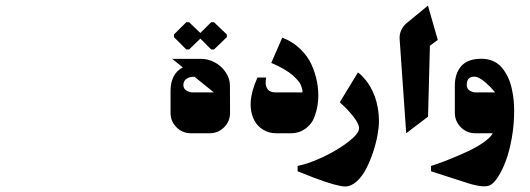

<svg xmlns="http://www.w3.org/2000/svg" viewBox="-570 -474 1886 683"><path d="M102.7 -298 142.7 -336.7 181.3 -298H191.3L237 -342V-351.3L191.3 -395H181.3L142.7 -356.7L102.7 -395H92.7L48.7 -351.3V-342L92.7 -298ZM82.3 -171.7Q82.3 -185.3 92.7 -193.2Q103 -201 121.7 -201L190.7 -145.3H116Q104 -145.3 93.2 -151.8Q82.3 -158.3 82.3 -171.7ZM109 0H176Q206 0 227.2 -21.2Q248.3 -42.3 248.3 -72.3L248 -169.3Q248 -194.7 232.8 -217Q217.7 -239.3 194 -252Q170.3 -264.7 145.3 -264.7H42.3L80.3 -234.3Q58 -222.7 47.3 -201.2Q36.7 -179.7 36.7 -151.7V-72.3Q36.7 -42.3 57.8 -21.2Q79 0 109 0Z M411.7 0H465.7Q495.7 0 519.2 -18.3Q542.7 -36.7 550.7 -64.7Q559.7 -89 561.8 -119.3Q564 -149.7 557.7 -182.8Q551.3 -216 537.3 -246Q523.3 -276 496.5 -301.3Q469.7 -326.7 434 -340L395 -250.3Q420 -239.7 439.7 -228.2Q459.3 -216.7 470.7 -206.7Q482 -196.7 490 -187.2Q498 -177.7 500.8 -170.2Q503.7 -162.7 505 -157Q506.3 -151.3 506 -148.3L505.7 -145.3H409.7Q400 -145.3 393 -148.3Q386 -151.3 382.5 -155.8Q379 -160.3 377.2 -166.3Q375.3 -172.3 375 -177.3Q374.7 -182.3 375.3 -187.8Q376 -193.3 376.3 -195.3Q376.7 -197.3 377 -198.3H346Q303.3 -105 335.3 -44.7Q346.3 -24.3 366.7 -12.2Q387 0 411.7 0Z M657.7 189.3Q678.7 189.3 698.3 171.8Q718 154.3 732 127.3Q746 100.3 756.7 68.7Q767.3 37 772.7 8Q778 -21 778 -42Q778 -67.3 773.8 -90.7Q769.7 -114 763.2 -131Q756.7 -148 748.7 -162.7Q740.7 -177.3 732.7 -187Q724.7 -196.7 718.2 -203.5Q711.7 -210.3 707.3 -213.3L703.3 -216.3L638.7 -110.3Q638.7 -110.3 660.3 -89.7Q707.3 -41.3 707.3 -17.7Q707.3 0.7 670.3 29.7Q633.3 58.7 581.3 83.5Q529.3 108.3 488.7 116.3V135.3Q488.7 135.3 548 158.7Q630 189.3 657.7 189.3ZM-550.3 -9Z M875 0 952.7 -59 959.3 -311.3 987.3 -332 952.3 -454 876 -391.3Q863.3 -380.7 856.8 -365.5Q850.3 -350.3 851.7 -334Z M1117.3 -201.3Q1125.7 -201.3 1136.2 -195.5Q1146.7 -189.7 1156 -181.5Q1165.3 -173.3 1173.5 -165.2Q1181.7 -157 1186.3 -151.3L1191 -145.3H1121.7Q1110.7 -145.3 1100.5 -152Q1090.3 -158.7 1090.3 -172Q1090.3 -201.3 1117.3 -201.3ZM1173 185Q1186.7 178.3 1201.5 155.5Q1216.3 132.7 1229.2 98.8Q1242 65 1250.5 17.3Q1259 -30.3 1259 -80Q1259 -100 1257 -119.3Q1255 -138.7 1250.2 -160.3Q1245.3 -182 1236.5 -200.2Q1227.7 -218.3 1215.5 -233.2Q1203.3 -248 1184.7 -256.5Q1166 -265 1143.3 -265Q1093.3 -265 1070.7 -238.7Q1048 -212.3 1048 -169.3V-73Q1048 -42.7 1069.3 -21.3Q1090.7 0 1121 0H1183Q1175 15.3 1149.5 33Q1124 50.7 1093.3 64.8Q1062.7 79 1032.8 91Q1003 103 983.3 109.7L963.3 116.3V135.3Q963.7 135.3 1095.7 178Q1151.7 195.3 1173 185Z"/></svg>

Font: Jomhuria
Style: Regular
Weight: 400
Designer: Arabic design by Kourosh Beigpour, Latin design by Eben Sorkin, engineering by Lasse Fister and Khaled Hosney
Version: Version 1.0010